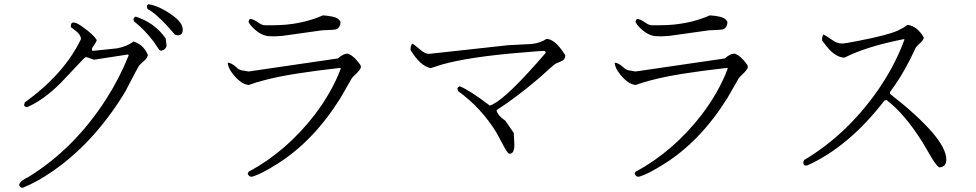

<svg xmlns="http://www.w3.org/2000/svg" viewBox="-20 -811 4640 913"><path d="M812 -646Q743 -728 697 -759Q690 -764 682 -768Q673 -784 686 -791Q736 -783 793 -743Q851 -704 849 -668Q848 -642 824 -643Q818 -644 812 -646ZM617 -710Q610 -725 625 -732Q716 -703 768 -628L772 -595Q772 -590 769 -585Q764 -574 747 -570Q740 -570 736 -576L710 -614Q669 -668 617 -710ZM683 -550Q682 -535 659 -516Q646 -505 641 -498Q633 -486 589 -401Q577 -377 567 -361Q424 -131 232 2Q161 52 88 82Q75 82 71 69Q73 53 101 38Q110 34 113 32Q333 -103 485 -340Q549 -440 592 -548L589 -552L427 -527Q425 -527 399 -537Q393 -539 390 -539Q386 -540 377 -531L268 -416Q187 -335 110 -302Q99 -302 94 -310L98 -324Q286 -460 365 -625Q365 -647 332 -671Q321 -679 317 -682Q314 -728 380 -678Q425 -645 440 -621Q439 -612 423 -590Q413 -577 420 -569L536 -581Q585 -590 615 -614Q659 -599 679 -559Q681 -554 683 -550Z M1599 -708Q1599 -679 1577 -671Q1568 -669 1515 -667Q1510 -666 1505 -666L1320 -640Q1283 -637 1257 -639Q1217 -643 1179 -683Q1168 -694 1162 -706Q1162 -714 1169 -721Q1184 -721 1209 -703Q1222 -694 1231 -692Q1238 -690 1280 -691Q1408 -691 1516 -738Q1569 -734 1585 -723Q1594 -717 1599 -708ZM1158 15 1162 6Q1342 -91 1477 -266Q1559 -374 1601 -486L1596 -488Q1354 -461 1238 -430Q1199 -420 1163 -407Q1127 -410 1090 -456Q1064 -487 1063 -513Q1081 -512 1103 -492Q1116 -479 1128 -477L1162 -471L1586 -533Q1618 -560 1637 -555L1641 -553Q1660 -545 1685 -514Q1696 -501 1696 -494Q1698 -483 1669 -456Q1657 -445 1653 -439L1599 -345Q1471 -140 1299 -32Q1223 16 1183 28Q1169 33 1161 21Q1159 18 1158 15Z M2668 -548Q2669 -527 2643 -517Q2622 -509 2617 -505Q2609 -499 2553 -448Q2546 -442 2540 -437Q2437 -349 2341 -287Q2346 -262 2383 -237L2423 -179L2426 -121Q2425 -79 2403 -80L2396 -83Q2383 -99 2353 -158Q2346 -171 2341 -180Q2268 -299 2158 -378L2155 -389L2157 -395L2166 -401Q2214 -381 2301 -315Q2306 -311 2309 -309Q2368 -326 2528 -506Q2556 -537 2575 -560Q2575 -569 2565 -569Q2553 -569 2460 -561Q2212 -541 2081 -504Q2054 -496 2028 -487Q1978 -497 1932 -574Q1932 -594 1941 -604Q1946 -602 1979 -574Q2004 -553 2022 -555L2396 -596L2510 -602Q2554 -608 2578 -626Q2616 -626 2659 -562Q2664 -555 2668 -548Z M3439 -708Q3439 -679 3417 -671Q3408 -669 3355 -667Q3350 -666 3345 -666L3160 -640Q3123 -637 3097 -639Q3057 -643 3019 -683Q3008 -694 3002 -706Q3002 -714 3009 -721Q3024 -721 3049 -703Q3062 -694 3071 -692Q3078 -690 3120 -691Q3248 -691 3356 -738Q3409 -734 3425 -723Q3434 -717 3439 -708ZM2998 15 3002 6Q3182 -91 3317 -266Q3399 -374 3441 -486L3436 -488Q3194 -461 3078 -430Q3039 -420 3003 -407Q2967 -410 2930 -456Q2904 -487 2903 -513Q2921 -512 2943 -492Q2956 -479 2968 -477L3002 -471L3426 -533Q3458 -560 3477 -555L3481 -553Q3500 -545 3525 -514Q3536 -501 3536 -494Q3538 -483 3509 -456Q3497 -445 3493 -439L3439 -345Q3311 -140 3139 -32Q3063 16 3023 28Q3009 33 3001 21Q2999 18 2998 15Z M4195 -336 4185 -332Q4016 -113 3818 -24Q3802 -21 3800 -35Q3799 -43 3804 -50Q4005 -170 4151 -377Q4235 -497 4281 -623L4278 -625Q4100 -590 3996 -537Q3954 -537 3911 -590L3889 -619Q3889 -640 3896 -647Q3906 -643 3937 -621Q3960 -604 3984 -604Q3998 -604 4063 -617Q4198 -643 4248 -665Q4276 -678 4296 -693Q4343 -686 4373 -632Q4371 -619 4349 -600Q4339 -591 4335 -585Q4332 -580 4305 -523Q4303 -520 4302 -518Q4264 -443 4212 -373V-365Q4480 -155 4480 -52Q4480 -19 4449 -15Q4439 -14 4411 -59L4369 -131Q4283 -269 4195 -336Z"/></svg>

Font: cwTeXFangSong
Style: Medium
Weight: 500
Version: Version 1.17